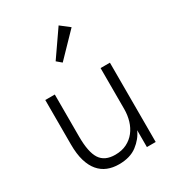

<svg xmlns="http://www.w3.org/2000/svg" viewBox="-174 -805 821 908"><g transform="rotate(-30 237.0 -351.0)"><path d="M208 5Q174 5 146.5 -6Q119 -17 99 -40.5Q79 -64 68 -101Q57 -138 57 -191V-433H109V-203Q109 -118 133.5 -80.5Q158 -43 215 -43Q251 -43 278 -56.5Q305 -70 323 -93Q341 -116 350 -146Q359 -176 359 -210V-433H410V0H362V-92Q345 -53 307 -24Q269 5 208 5ZM337 -669 217 -545 191 -567 288 -707Z"/></g></svg>

Font: Tilda Sans Light
Style: Regular
Weight: 300
Designer: ParaType Ltd
Foundry: ParaType Ltd
Version: Version 1.009